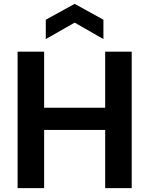

<svg xmlns="http://www.w3.org/2000/svg" viewBox="-20 -965 766 985"><path d="M70.3 -700H206.4V-412.2H519.6V-700H655.7V0H519.6V-298.3H206.4V0H70.3ZM214.9 -863.8 363 -945.2 510.6 -863.8V-764.5L363 -848.9L214.9 -764.5Z"/></svg>

Font: AF Albert Sans Medium
Style: Regular
Weight: 500
Designer: Andreas Rasmussen
Foundry: a.Foundry
Version: Version 1.300;Glyphs 3.2 (3231)